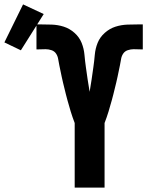

<svg xmlns="http://www.w3.org/2000/svg" viewBox="-158 -854 678 874"><path d="M182 0V-294Q177 -307 172.5 -320Q168 -333 164 -346Q160 -359 156.5 -372Q153 -385 149 -398Q145 -411 142 -424.5Q139 -438 135.5 -451Q132 -464 129 -477.5Q126 -491 123 -504Q120 -517 117.5 -530.5Q115 -544 112 -557Q109 -570 107 -584Q105 -598 97.5 -609.5Q90 -621 76.5 -625.5Q63 -630 50 -630Q39 -630 28.5 -629.5Q18 -629 8 -629V-743H21Q49 -743 77.5 -742Q106 -741 132.5 -732.5Q159 -724 181 -704.5Q203 -685 213.5 -659Q224 -633 226.5 -604.5Q229 -576 233 -548Q237 -520 241 -492Q245 -464 250 -436Q255 -464 259 -492Q263 -520 267 -548Q271 -576 273.5 -604.5Q276 -633 286.5 -659Q297 -685 319 -704.5Q341 -724 367.5 -732.5Q394 -741 422.5 -742Q451 -743 479 -743H492V-629Q482 -629 471.5 -629.5Q461 -630 450 -630Q437 -630 423.5 -625.5Q410 -621 402.5 -609.5Q395 -598 393 -584Q391 -570 388 -557Q385 -544 382.5 -530.5Q380 -517 377 -504Q374 -491 371 -477.5Q368 -464 364.5 -451Q361 -438 358 -424.5Q355 -411 351 -398Q347 -385 343.5 -372Q340 -359 336 -346Q332 -333 327.5 -320Q323 -307 318 -294V0ZM-63 -625 -138 -661 -53 -834 41 -790Z"/></svg>

Font: Iosevka SS18 Heavy
Style: Regular
Weight: 900
Monospace: yes
Designer: Belleve Invis
Foundry: Belleve Invis
Version: Version 25.1.1; ttfautohint (v1.8.4)